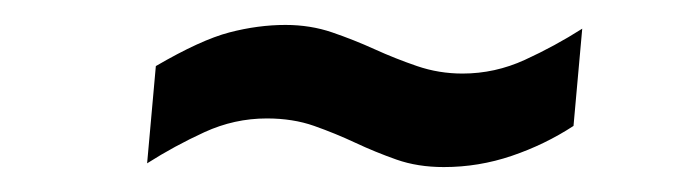

<svg xmlns="http://www.w3.org/2000/svg" viewBox="-20 -397 550 154"><path d="M105 -344Q141 -365 164 -371Q187 -377 209 -377Q229 -377 246.5 -371Q264 -365 280.5 -357.5Q297 -350 314.5 -344Q332 -338 351 -338Q377 -338 401 -349Q425 -360 447 -374L440 -296Q417 -281 390.5 -272Q364 -263 336 -263Q315 -263 298 -269Q281 -275 265 -282.5Q249 -290 232 -296Q215 -302 194 -302Q168 -302 144 -291Q120 -280 98 -266Z"/></svg>

Font: Share
Style: Italic
Weight: 400
Version: Version 1.002